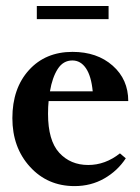

<svg xmlns="http://www.w3.org/2000/svg" viewBox="-20 -613 470 644"><path d="M103.5 -548.8V-592.8H344.2V-548.8ZM230 11.2Q139.6 11.2 80.6 -53.5Q21.5 -118.2 21.5 -216.8Q21.5 -316.4 76.9 -377.7Q132.3 -439 223.1 -439Q305.7 -439 357.9 -392.8Q410.2 -346.7 410.2 -273.9H143.1Q141.1 -254.9 141.1 -231.4Q141.1 -141.6 178.7 -100.6Q216.3 -59.6 275.9 -59.6Q333 -59.6 382.3 -98.6L401.9 -82Q374.5 -40 329.8 -14.4Q285.2 11.2 230 11.2ZM222.7 -410.2Q191.9 -410.2 173.6 -381.6Q155.3 -353 147.5 -306.6H291Q286.1 -357.9 268.3 -384Q250.5 -410.2 222.7 -410.2Z"/></svg>

Font: Elstob 14pt
Style: Bold
Weight: 700
Designer: Peter S. Baker
Version: Version 1.015